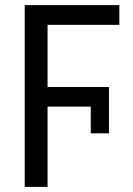

<svg xmlns="http://www.w3.org/2000/svg" viewBox="-20 -731 520 751"><path d="M406.2 -209.5V-390.6H166V-633.8H446.8V-710.9H76.7V0H166V-314H335V-209.5Z"/></svg>

Font: Roboto Condensed
Style: Regular
Weight: 400
Designer: Google
Version: Version 2.134; 2016